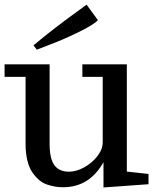

<svg xmlns="http://www.w3.org/2000/svg" viewBox="-22 -805 670 839"><path d="M0 0ZM430.2 14.2V-96.2Q368.7 13.2 253.9 13.2Q236.8 13.2 220.9 10.7Q205.1 8.3 185.3 2Q165.5 -4.4 149.4 -18.1Q133.3 -31.7 119.4 -51.5Q105.5 -71.3 97.7 -103.3Q89.8 -135.3 89.8 -175.8V-469.2H-2V-523.9H194.8V-176.8Q194.8 -111.8 215.6 -83.3Q236.3 -54.7 279.8 -54.7Q310.5 -54.7 345 -73.2Q379.4 -91.8 403.1 -122.1Q426.8 -152.3 426.8 -183.1V-469.2H337.9V-523.9H532.2V-55.2L627 -44.9V0ZM405.8 -716.8Q384.3 -694.8 317.4 -662.6Q250.5 -630.4 194.3 -609.4L138.7 -587.9L124.5 -606.9Q164.1 -640.6 221.9 -685.1Q279.8 -729.5 318.4 -756.8L356.4 -784.7Z"/></svg>

Font: Trocchi
Style: Regular
Weight: 400
Designer: vernon adams
Version: Version 1.0; ttfautohint (v0.8) -l 6 -r 50 -G 100